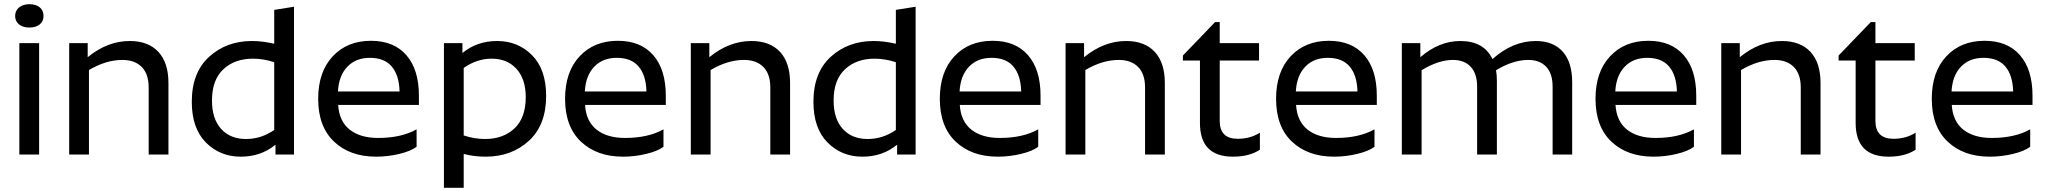

<svg xmlns="http://www.w3.org/2000/svg" viewBox="-20 -735 9734 913"><path d="M72 -530H166V0H72ZM187 -659Q187 -634 169 -619Q151 -604 120 -604Q89 -604 70.5 -619Q52 -634 52 -659Q52 -684 70.5 -699.5Q89 -715 120 -715Q151 -715 169 -700Q187 -685 187 -659Z M562 -450Q484 -450 403 -402V0H309V-530H397V-463Q491 -540 597 -540Q685 -540 733 -488.5Q781 -437 781 -340V0H687V-319Q687 -383 654 -416.5Q621 -450 562 -450Z M1183 -456Q1096 -456 1042 -405.5Q988 -355 988 -257Q988 -170 1031.5 -122Q1075 -74 1150 -74Q1222 -74 1284 -117V-439Q1233 -456 1183 -456ZM1290 0V-47Q1221 10 1125 10Q1026 10 959 -57.5Q892 -125 892 -251Q892 -390 974.5 -465Q1057 -540 1178 -540Q1228 -540 1284 -527V-688L1378 -703V0Z M1961 -37Q1933 -16 1878.5 -3Q1824 10 1769 10Q1644 10 1568.5 -61.5Q1493 -133 1493 -265Q1493 -393 1562 -467Q1631 -541 1744 -541Q1853 -541 1912.5 -472.5Q1972 -404 1972 -280V-236H1588Q1593 -158 1643 -118.5Q1693 -79 1778 -79Q1888 -79 1961 -120ZM1739 -460Q1672 -460 1631.5 -417.5Q1591 -375 1587 -300H1880Q1878 -377 1843 -418.5Q1808 -460 1739 -460Z M2286 -74Q2373 -74 2426.5 -124.5Q2480 -175 2480 -273Q2480 -359 2436 -407.5Q2392 -456 2318 -456Q2248 -456 2185 -412V-91Q2236 -74 2286 -74ZM2290 10Q2234 10 2185 -3V158H2091V-530H2179V-483Q2248 -540 2344 -540Q2443 -540 2510 -472.5Q2577 -405 2577 -279Q2577 -140 2494.5 -65Q2412 10 2290 10Z M3135 -37Q3107 -16 3052.5 -3Q2998 10 2943 10Q2818 10 2742.5 -61.5Q2667 -133 2667 -265Q2667 -393 2736 -467Q2805 -541 2918 -541Q3027 -541 3086.5 -472.5Q3146 -404 3146 -280V-236H2762Q2767 -158 2817 -118.5Q2867 -79 2952 -79Q3062 -79 3135 -120ZM2913 -460Q2846 -460 2805.5 -417.5Q2765 -375 2761 -300H3054Q3052 -377 3017 -418.5Q2982 -460 2913 -460Z M3518 -450Q3440 -450 3359 -402V0H3265V-530H3353V-463Q3447 -540 3553 -540Q3641 -540 3689 -488.5Q3737 -437 3737 -340V0H3643V-319Q3643 -383 3610 -416.5Q3577 -450 3518 -450Z M4139 -456Q4052 -456 3998 -405.5Q3944 -355 3944 -257Q3944 -170 3987.5 -122Q4031 -74 4106 -74Q4178 -74 4240 -117V-439Q4189 -456 4139 -456ZM4246 0V-47Q4177 10 4081 10Q3982 10 3915 -57.5Q3848 -125 3848 -251Q3848 -390 3930.5 -465Q4013 -540 4134 -540Q4184 -540 4240 -527V-688L4334 -703V0Z M4917 -37Q4889 -16 4834.5 -3Q4780 10 4725 10Q4600 10 4524.5 -61.5Q4449 -133 4449 -265Q4449 -393 4518 -467Q4587 -541 4700 -541Q4809 -541 4868.5 -472.5Q4928 -404 4928 -280V-236H4544Q4549 -158 4599 -118.5Q4649 -79 4734 -79Q4844 -79 4917 -120ZM4695 -460Q4628 -460 4587.5 -417.5Q4547 -375 4543 -300H4836Q4834 -377 4799 -418.5Q4764 -460 4695 -460Z M5300 -450Q5222 -450 5141 -402V0H5047V-530H5135V-463Q5229 -540 5335 -540Q5423 -540 5471 -488.5Q5519 -437 5519 -340V0H5425V-319Q5425 -383 5392 -416.5Q5359 -450 5300 -450Z M5971 -23Q5921 10 5843 10Q5686 10 5686 -150V-447H5605V-471L5758 -630H5780V-530H5967V-447H5780V-160Q5780 -75 5866 -75Q5925 -75 5971 -104Z M6516 -37Q6488 -16 6433.5 -3Q6379 10 6324 10Q6199 10 6123.5 -61.5Q6048 -133 6048 -265Q6048 -393 6117 -467Q6186 -541 6299 -541Q6408 -541 6467.5 -472.5Q6527 -404 6527 -280V-236H6143Q6148 -158 6198 -118.5Q6248 -79 6333 -79Q6443 -79 6516 -120ZM6294 -460Q6227 -460 6186.5 -417.5Q6146 -375 6142 -300H6435Q6433 -377 6398 -418.5Q6363 -460 6294 -460Z M6889 -450Q6820 -450 6740 -401V0H6646V-530H6734V-463Q6823 -540 6924 -540Q7036 -540 7077 -454Q7173 -540 7283 -540Q7366 -540 7411 -489.5Q7456 -439 7456 -344V0H7363V-323Q7363 -385 7332.5 -417.5Q7302 -450 7247 -450Q7175 -450 7094 -401Q7098 -380 7098 -349V0H7004V-323Q7004 -385 6973.5 -417.5Q6943 -450 6889 -450Z M8035 -37Q8007 -16 7952.5 -3Q7898 10 7843 10Q7718 10 7642.5 -61.5Q7567 -133 7567 -265Q7567 -393 7636 -467Q7705 -541 7818 -541Q7927 -541 7986.5 -472.5Q8046 -404 8046 -280V-236H7662Q7667 -158 7717 -118.5Q7767 -79 7852 -79Q7962 -79 8035 -120ZM7813 -460Q7746 -460 7705.5 -417.5Q7665 -375 7661 -300H7954Q7952 -377 7917 -418.5Q7882 -460 7813 -460Z M8418 -450Q8340 -450 8259 -402V0H8165V-530H8253V-463Q8347 -540 8453 -540Q8541 -540 8589 -488.5Q8637 -437 8637 -340V0H8543V-319Q8543 -383 8510 -416.5Q8477 -450 8418 -450Z M9089 -23Q9039 10 8961 10Q8804 10 8804 -150V-447H8723V-471L8876 -630H8898V-530H9085V-447H8898V-160Q8898 -75 8984 -75Q9043 -75 9089 -104Z M9634 -37Q9606 -16 9551.5 -3Q9497 10 9442 10Q9317 10 9241.5 -61.5Q9166 -133 9166 -265Q9166 -393 9235 -467Q9304 -541 9417 -541Q9526 -541 9585.5 -472.5Q9645 -404 9645 -280V-236H9261Q9266 -158 9316 -118.5Q9366 -79 9451 -79Q9561 -79 9634 -120ZM9412 -460Q9345 -460 9304.5 -417.5Q9264 -375 9260 -300H9553Q9551 -377 9516 -418.5Q9481 -460 9412 -460Z"/></svg>

Font: Roundo Medium
Style: Regular
Weight: 500
Designer: Namrata Goyal (Gurmukhi), Shiva Nallaperumal (Latin)
Foundry: Indian Type Foundry
Version: Version 1.000;PS 1.0;hotconv 1.0.88;makeotf.lib2.5.647800